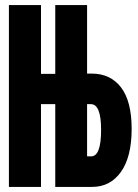

<svg xmlns="http://www.w3.org/2000/svg" viewBox="-20 -734 540 754"><path d="M322 -325H337Q377 -325 377 -224Q377 -120 338 -120H322ZM141 0V-325H197V0H342Q413 0 455 -59Q497 -118 497 -228Q497 -336 455.5 -390.5Q414 -445 340 -445H322V-714H197V-444H141V-714H15V0Z"/></svg>

Font: Noto Sans Mono UI Condensed ExtraBold
Style: Regular
Weight: 800
Width: 3
Designer: Monotype Design team
Foundry: Monotype Imaging Inc.
Version: 1.000